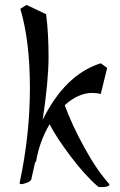

<svg xmlns="http://www.w3.org/2000/svg" viewBox="-20 -732 490 783"><path d="M417 -455 391 -349Q374 -353 356 -353Q299 -353 244 -303Q273 -223 324.5 -129.5Q376 -36 426 19V20Q426 31 393 31Q384 31 381 30Q327 -16 268 -94.5Q209 -173 183 -224L182 -225Q140 -153 127 -73L123 -69L107 2Q101 9 87.5 14Q74 19 67 19Q60 19 60 14Q102 -182 102 -373Q102 -564 63 -696L88 -712L168 -674Q178 -599 178 -500.5Q178 -402 154 -243Q245 -428 391 -474Z"/></svg>

Font: Julee
Style: Regular
Weight: 400
Version: Version 1.001